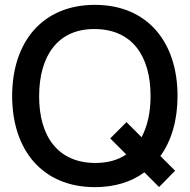

<svg xmlns="http://www.w3.org/2000/svg" viewBox="-20 -755 780 790"><path d="M370.5 15C452 15 520.5 -6.5 574 -46L634.5 14.5L700.5 -52.5L640 -113C686 -176.5 710.5 -261.5 710.5 -360C710.5 -582.5 586 -735 370.5 -735C154.5 -735 30 -582.5 30 -360C30 -137.5 154.5 15 370.5 15ZM370.5 -84.5C217.5 -85.5 140.5 -195 141 -360C141.5 -525 217.5 -637 370.5 -635.5C523.5 -634.5 599.5 -525 599.5 -360C599.5 -293.5 587 -236 562.5 -190.5L500.5 -252.5L433.5 -185.5L499.5 -119.5C465.5 -96.5 422.5 -84 370.5 -84.5Z"/></svg>

Font: Manrope SemiBold
Style: Regular
Weight: 600
Designer: Mikhail Sharanda
Foundry: Mikhail Sharanda
Version: Version 4.505